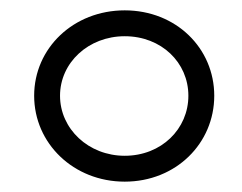

<svg xmlns="http://www.w3.org/2000/svg" viewBox="-20 -711 468 371"><path d="M46 -526C46 -434 122 -360 221 -360C320 -360 394 -434 394 -526C394 -618 320 -691 221 -691C122 -691 46 -618 46 -526ZM96 -526C96 -590 151 -641 221 -641C292 -641 344 -590 344 -526C344 -462 292 -410 221 -410C151 -410 96 -462 96 -526Z"/></svg>

Font: Charger Sport
Style: LitExt
Weight: 300
Designer: Jasper
Foundry: Cannot Into Space Fonts
Version: Version 1.1